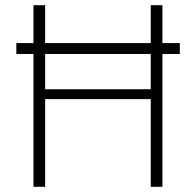

<svg xmlns="http://www.w3.org/2000/svg" viewBox="-20 -720 755 740"><path d="M43 -512V-554H673V-512ZM561 0V-700H606V0ZM109 0V-700H154V0ZM139 -338V-376H579V-338Z"/></svg>

Font: DM Sans 9pt ExtraLight
Style: Regular
Weight: 250
Version: Version 4.004;gftools[0.9.30]